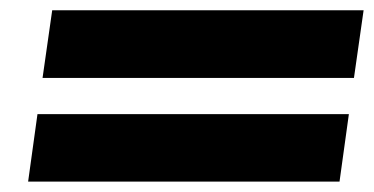

<svg xmlns="http://www.w3.org/2000/svg" viewBox="-20 -450 721 370"><path d="M652.3 -230 634.3 -100.1H34.2L52.2 -230ZM680.7 -430.2 662.1 -299.8H62L80.6 -430.2Z"/></svg>

Font: Fivo Sans Heavy
Style: Regular
Weight: 900
Designer: Alexander Slobzheninov
Foundry: Alexander Slobzheninov
Version: 1.0